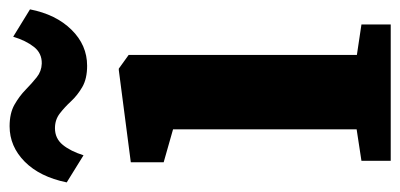

<svg xmlns="http://www.w3.org/2000/svg" viewBox="-244 -597 834 400"><g transform="rotate(-90 173.0 -397.0)"><path d="M38 0V-61L103.5 -71V-453.5L35 -473V-541.5L227 -566.5H230L258.5 -546V-70.5L322 -61V0ZM-7 -675Q4.5 -731 36.2 -762.5Q68 -794 110 -794Q137 -794 155 -783.8Q173 -773.5 186.2 -760.5Q199.5 -747.5 212 -737.5Q224.5 -727.5 240.5 -727Q262 -726.5 275.2 -743.2Q288.5 -760 296.5 -786.5L353.5 -751.5Q343 -697.5 311 -665Q279 -632.5 236 -632.5Q209 -632.5 191.8 -642.5Q174.5 -652.5 162 -666Q149.5 -679.5 136.5 -689.5Q123.5 -699.5 106 -699.5Q84.5 -699.5 71.2 -683.2Q58 -667 49.5 -640Z"/></g></svg>

Font: Merriweather 24pt ExtraBold
Style: Regular
Weight: 800
Version: Version 2.100